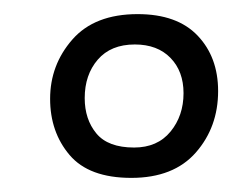

<svg xmlns="http://www.w3.org/2000/svg" viewBox="-20 -802 335 272"><path d="M166 -550Q106 -550 78.5 -582.5Q51 -615 51 -662Q51 -710 82.5 -746Q114 -782 175 -782Q231 -782 260 -751.5Q289 -721 289 -673Q289 -622 257.5 -586Q226 -550 166 -550ZM170 -593Q203 -593 221.5 -615.5Q240 -638 240 -670Q240 -701 221.5 -720Q203 -739 171 -739Q137 -739 118.5 -717.5Q100 -696 100 -663Q100 -633 116.5 -613Q133 -593 170 -593Z"/></svg>

Font: Literata Light
Style: Italic
Weight: 300
Italic angle: -2°
Designer: Latin by Veronika Burian and Jose Scaglione. Greek by Irene Vlachou. Cyrillic by Vera Evstafieva
Foundry: TypeTogether
Version: Version 3.103;gftools[0.9.29]